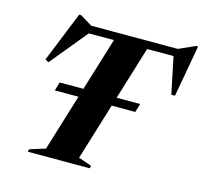

<svg xmlns="http://www.w3.org/2000/svg" viewBox="-107 -862 1036 980"><g transform="rotate(15 411.0 -372.0)"><path d="M173.5 -338 187 -383.5H612.5L598.5 -338ZM756 -664H203L274 -674L105 -468.5L86.5 -478L193.5 -743.5H204.5L289 -692L229 -705H763L696 -692L811 -743.5H822L773 -470.5H753.5L711.5 -674ZM404 -682H579.5L382 -38L452 -14L448 0H121L125 -14L207 -39.5Z"/></g></svg>

Font: Newsreader 60pt
Style: Bold Italic
Weight: 700
Italic angle: -17°
Designer: Hugues Gentile
Foundry: Production Type
Version: Version 1.003